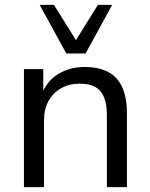

<svg xmlns="http://www.w3.org/2000/svg" viewBox="-20 -774 622 794"><path d="M79 0V-488H159V-380H151Q172 -438 220 -467.5Q268 -497 329 -497Q389 -497 428 -476Q467 -455 486 -412Q505 -369 505 -304V0H422V-299Q422 -342 410.5 -371Q399 -400 374.5 -414Q350 -428 310 -428Q266 -428 232.5 -409Q199 -390 180.5 -356Q162 -322 162 -277V0ZM254 -553 144 -754H203L294 -608L385 -754H444L334 -553Z"/></svg>

Font: Nunito Sans 11pt
Style: Regular
Weight: 400
Version: Version 3.101;gftools[0.9.27]